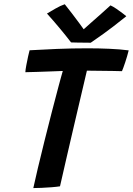

<svg xmlns="http://www.w3.org/2000/svg" viewBox="-20 -902 642 928"><path d="M102.5 -553Q103 -564.5 107.2 -586.8Q111.5 -609 116 -630Q120.5 -651 123 -659Q180.5 -662.5 254.5 -665.5Q328.5 -668.5 403 -668.5Q457.5 -668.5 509 -666.2Q560.5 -664 602 -658.5Q594.5 -628.5 585.2 -600.8Q576 -573 569.5 -558Q556 -558.5 525 -559Q494 -559.5 459.5 -559.8Q425 -560 400 -560.5Q395 -539 384 -492.2Q373 -445.5 358.8 -385Q344.5 -324.5 329.8 -261Q315 -197.5 302 -141.2Q289 -85 280.5 -47.2Q272 -9.5 270 -1.5Q254.5 1 229.5 3Q204.5 5 180 6Q155.5 7 141 7Q149 -30 163.2 -90.2Q177.5 -150.5 195 -220.8Q212.5 -291 230.2 -359.8Q248 -428.5 262.5 -483Q268.5 -505.5 273.8 -524.8Q279 -544 283.5 -559Q258 -558 224.8 -556.8Q191.5 -555.5 159 -554.5Q126.5 -553.5 102.5 -553ZM514 -876Q526.5 -870.5 543 -859.2Q559.5 -848 573 -837.5Q586.5 -827 590.5 -823.5Q522 -768.5 479.2 -738Q436.5 -707.5 418.5 -695.5Q409 -695.5 391.2 -695.8Q373.5 -696 354.8 -696.2Q336 -696.5 323.5 -697Q297 -731.5 268 -766.2Q239 -801 207 -836.5Q221 -845 247 -860Q273 -875 293 -881.5Q310.5 -860 329 -835.5Q347.5 -811 362.8 -790.5Q378 -770 384.5 -760.5Q397 -772 419.8 -792Q442.5 -812 468 -834.5Q493.5 -857 514 -876Z"/></svg>

Font: Grandstander Medium
Style: Italic
Weight: 500
Italic angle: -15°
Designer: Tyler Finck
Foundry: Etcetera Type Co
Version: Version 1.200; ttfautohint (v1.8.3)